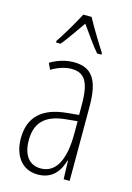

<svg xmlns="http://www.w3.org/2000/svg" viewBox="-118 -824 613 894"><g transform="rotate(15 188.0 -377.0)"><path d="M209 -764H169C146 -720 104 -648 80 -614V-606H102C128 -637 163 -690 189 -726C217 -687 250 -638 278 -606H299V-614C283 -638 234 -717 209 -764ZM184 -539C147 -539 106 -527 72 -506L86 -476C123 -498 156 -506 182 -506C245 -506 271 -468 271 -356V-308L210 -302C100 -291 37 -238 37 -133C37 -59 73 10 156 10C228 10 259 -38 274 -89H276L279 0H308V-359C308 -487 272 -539 184 -539ZM212 -272 272 -278V-218C272 -100 240 -21 162 -21C108 -21 75 -61 75 -134C75 -218 119 -262 212 -272Z"/></g></svg>

Font: Noto Sans Georgian ExtraCondensed ExtraLight
Style: Regular
Weight: 200
Width: 2
Designer: Monotype Design Team, Akaki Razmadze
Foundry: Google LLC
Version: Version 2.005